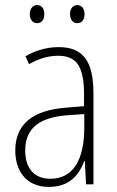

<svg xmlns="http://www.w3.org/2000/svg" viewBox="-20 -724 460 754"><path d="M97 -668C97 -648 108 -633 126 -633C144 -633 154 -647 154 -668C154 -690 144 -704 126 -704C108 -704 97 -689 97 -668ZM255 -669C255 -648 266 -633 283 -633C302 -633 312 -647 312 -669C312 -690 301 -704 283 -704C266 -704 255 -689 255 -669ZM210 -539C165 -539 119 -526 80 -503L94 -472C136 -496 174 -505 208 -505C279 -505 310 -466 310 -353V-307L237 -301C111 -291 40 -238 40 -133C40 -54 82 10 172 10C254 10 291 -38 311 -92H313L318 0H347V-357C347 -486 305 -539 210 -539ZM240 -271 311 -276V-218C310 -101 270 -22 178 -22C115 -22 79 -62 79 -133C79 -219 133 -262 240 -271Z"/></svg>

Font: Noto Sans Condensed ExtraLight
Style: Regular
Weight: 200
Width: 3
Designer: Monotype Design Team
Foundry: Monotype Imaging Inc.
Version: Version 2.013